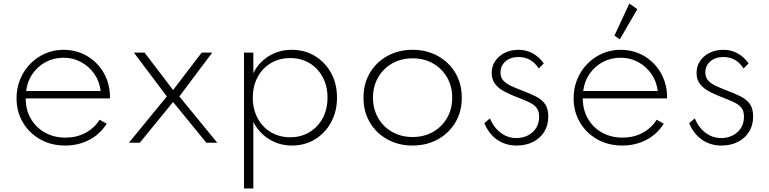

<svg xmlns="http://www.w3.org/2000/svg" viewBox="-20 -811 4370 1091"><path d="M350.5 16Q270 16 207.5 -19.8Q145 -55.5 109.5 -116.2Q74 -177 74 -253Q74 -311 94.8 -361Q115.5 -411 152.2 -448.5Q189 -486 237.2 -507Q285.5 -528 340 -528Q412.5 -528 471.2 -494.8Q530 -461.5 565.8 -403Q601.5 -344.5 605 -269.5Q605 -264.5 605 -260.8Q605 -257 604.5 -252H126Q126 -187.5 155 -137Q184 -86.5 235.2 -57.8Q286.5 -29 352 -29Q414.5 -29 464.8 -55.5Q515 -82 546 -130.5L586 -108Q549.5 -49 487.8 -16.5Q426 16 350.5 16ZM128.5 -294H552Q545.5 -348.5 516 -391Q486.5 -433.5 441 -458.2Q395.5 -483 341 -483Q285.5 -483 239.8 -458.5Q194 -434 164.5 -391.2Q135 -348.5 128.5 -294Z M712.5 0 928 -263 741 -512H801.5L963.5 -299.5L1126 -512H1186L999 -263L1214.5 0H1152.5L963.5 -231.5L774.5 0Z M1366.5 260V-512H1419.5V-395.5Q1450.5 -457.5 1508.5 -492.8Q1566.5 -528 1638 -528Q1712 -528 1770 -492.5Q1828 -457 1861.5 -395.8Q1895 -334.5 1895 -256Q1895 -178 1861.5 -116.5Q1828 -55 1770.2 -19.5Q1712.5 16 1639 16Q1568 16 1509.8 -19.8Q1451.5 -55.5 1419.5 -118.5V260ZM1629 -31Q1690.5 -31 1738.5 -60Q1786.5 -89 1813.8 -139.8Q1841 -190.5 1841 -256Q1841 -321.5 1813.8 -372.5Q1786.5 -423.5 1738.8 -452.2Q1691 -481 1629 -481Q1567 -481 1519 -452.2Q1471 -423.5 1443.8 -372.8Q1416.5 -322 1416.5 -256Q1416.5 -190.5 1443.8 -139.5Q1471 -88.5 1519.2 -59.8Q1567.5 -31 1629 -31Z M2324.5 16Q2245.5 16 2182.2 -18.5Q2119 -53 2082.2 -114.2Q2045.5 -175.5 2045.5 -256Q2045.5 -336.5 2082.2 -397.8Q2119 -459 2182.2 -493.5Q2245.5 -528 2324.5 -528Q2403.5 -528 2466.8 -493.5Q2530 -459 2567 -397.8Q2604 -336.5 2604 -256Q2604 -175.5 2567 -114.2Q2530 -53 2466.8 -18.5Q2403.5 16 2324.5 16ZM2324.5 -32.5Q2389.5 -32.5 2440.2 -61.2Q2491 -90 2520.2 -140.5Q2549.5 -191 2549.5 -256Q2549.5 -321 2520.2 -371.5Q2491 -422 2440.2 -450.8Q2389.5 -479.5 2324.5 -479.5Q2259.5 -479.5 2208.8 -450.8Q2158 -422 2128.8 -371.5Q2099.5 -321 2099.5 -256Q2099.5 -191 2128.8 -140.5Q2158 -90 2208.8 -61.2Q2259.5 -32.5 2324.5 -32.5Z M2915.5 16Q2852.5 16 2804.8 -17.2Q2757 -50.5 2732 -111.5L2764 -138Q2786 -85.5 2825.8 -56Q2865.5 -26.5 2915 -26.5Q2949.5 -26.5 2979 -41.2Q3008.5 -56 3026 -83Q3043.5 -110 3043.5 -147.5Q3043.5 -181 3028 -199.8Q3012.5 -218.5 2982.5 -232Q2952.5 -245.5 2910 -262Q2877 -275 2845.8 -291.2Q2814.5 -307.5 2794.2 -332.8Q2774 -358 2774 -397Q2774 -434.5 2793.8 -464Q2813.5 -493.5 2848.2 -510.8Q2883 -528 2926.5 -528Q2970.5 -528 3007.2 -507.8Q3044 -487.5 3070 -450.5L3041 -422Q3000 -487 2926.5 -487Q2881 -487 2852.5 -462.5Q2824 -438 2824 -399Q2824 -371 2840.2 -353.2Q2856.5 -335.5 2883.5 -323Q2910.5 -310.5 2943 -298Q2989.5 -280.5 3023.8 -263.5Q3058 -246.5 3076.8 -220.2Q3095.5 -194 3095.5 -149Q3095.5 -99 3072.2 -61.8Q3049 -24.5 3008.2 -4.2Q2967.5 16 2915.5 16Z M3516 16Q3435.5 16 3373 -19.8Q3310.5 -55.5 3275 -116.2Q3239.5 -177 3239.5 -253Q3239.5 -311 3260.2 -361Q3281 -411 3317.8 -448.5Q3354.5 -486 3402.8 -507Q3451 -528 3505.5 -528Q3578 -528 3636.8 -494.8Q3695.5 -461.5 3731.2 -403Q3767 -344.5 3770.5 -269.5Q3770.5 -264.5 3770.5 -260.8Q3770.5 -257 3770 -252H3291.5Q3291.5 -187.5 3320.5 -137Q3349.5 -86.5 3400.8 -57.8Q3452 -29 3517.5 -29Q3580 -29 3630.2 -55.5Q3680.5 -82 3711.5 -130.5L3751.5 -108Q3715 -49 3653.2 -16.5Q3591.5 16 3516 16ZM3294 -294H3717.5Q3711 -348.5 3681.5 -391Q3652 -433.5 3606.5 -458.2Q3561 -483 3506.5 -483Q3451 -483 3405.2 -458.5Q3359.5 -434 3330 -391.2Q3300.5 -348.5 3294 -294ZM3502 -587.5 3471.5 -608.5 3556 -791 3601.5 -759Z M4079.5 16Q4016.5 16 3968.8 -17.2Q3921 -50.5 3896 -111.5L3928 -138Q3950 -85.5 3989.8 -56Q4029.5 -26.5 4079 -26.5Q4113.5 -26.5 4143 -41.2Q4172.5 -56 4190 -83Q4207.5 -110 4207.5 -147.5Q4207.5 -181 4192 -199.8Q4176.5 -218.5 4146.5 -232Q4116.5 -245.5 4074 -262Q4041 -275 4009.8 -291.2Q3978.5 -307.5 3958.2 -332.8Q3938 -358 3938 -397Q3938 -434.5 3957.8 -464Q3977.5 -493.5 4012.2 -510.8Q4047 -528 4090.5 -528Q4134.5 -528 4171.2 -507.8Q4208 -487.5 4234 -450.5L4205 -422Q4164 -487 4090.5 -487Q4045 -487 4016.5 -462.5Q3988 -438 3988 -399Q3988 -371 4004.2 -353.2Q4020.5 -335.5 4047.5 -323Q4074.5 -310.5 4107 -298Q4153.5 -280.5 4187.8 -263.5Q4222 -246.5 4240.8 -220.2Q4259.5 -194 4259.5 -149Q4259.5 -99 4236.2 -61.8Q4213 -24.5 4172.2 -4.2Q4131.5 16 4079.5 16Z"/></svg>

Font: Spartan Thin Light
Style: Regular
Weight: 300
Version: Version 1.004